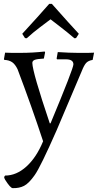

<svg xmlns="http://www.w3.org/2000/svg" viewBox="-29 -723 502 984"><path d="M347.2 -393.1Q347.2 -418.9 309.1 -418.9H263.2L261.2 -422.9L267.1 -456.1Q327.6 -452.1 368.2 -452.1H423.8Q439 -452.1 453.1 -453.1L445.8 -416Q422.9 -412.1 412.1 -399.9Q401.4 -387.7 390.1 -358.9L261.2 -55.2Q178.7 132.3 148.9 174.3Q119.1 216.8 94.2 229.5Q69.3 242.2 36.1 241.2Q24.4 241.2 -2.4 198.7Q-7.8 189.5 -7.8 184.1L-2.9 176.8Q55.2 176.8 106.4 130.4Q157.7 84 191.9 1Q133.3 -177.2 61 -368.2Q48.8 -393.6 33.2 -404.3Q17.6 -415 -6.8 -416L-8.8 -419.9L-2.9 -453.1Q14.2 -452.1 29.8 -452.1H80.1Q137.2 -452.1 200.2 -459L202.1 -454.1L195.8 -422.9Q160.2 -420.9 148.4 -416Q136.7 -411.1 136.7 -400.4Q137.7 -353 226.1 -90.8H230Q347.2 -372.1 347.2 -393.1ZM236.8 -703.1Q331.1 -596.7 375 -549.8L360.8 -527.8L352.1 -526.9Q316.4 -557.6 283.2 -583Q250 -608.4 230 -624Q209 -607.9 176.3 -583.5Q143.6 -559.1 107.9 -526.9L99.1 -527.8L85 -549.8Q170.9 -643.1 223.1 -703.1Z"/></svg>

Font: Alegreya-Regular
Style: Regular
Weight: 400
Designer: Juan Pablo del Peral
Foundry: Juan Pablo del Peral
Version: Version 1.003